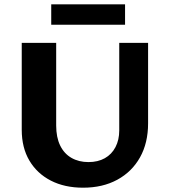

<svg xmlns="http://www.w3.org/2000/svg" viewBox="-20 -857 785 892"><path d="M366 15Q280 15 216 -18Q152 -51 116.5 -111Q81 -171 81 -254V-658H241V-274Q241 -219 259.5 -181Q278 -143 312 -123.5Q346 -104 391 -104Q435 -104 467 -122Q499 -140 516.5 -173.5Q534 -207 534 -251V-658H668V-284Q668 -193 630.5 -126Q593 -59 525 -22Q457 15 366 15ZM218 -742V-837H561V-742Z"/></svg>

Font: Ysabeau SC ExtraBold
Style: Regular
Weight: 800
Designer: Christian Thalmann (Catharsis Fonts)
Version: Version 2.001;gftools[0.9.30]; featfreeze: smcp